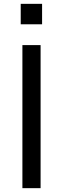

<svg xmlns="http://www.w3.org/2000/svg" viewBox="-20 -980 327 1000"><path d="M96.7 0V-745.1H191.4V0ZM87.9 -853.5V-960H199.2V-853.5Z"/></svg>

Font: Gothic A1 Medium
Style: Regular
Weight: 500
Designer: HanYang I&C Co.,Ltd.
Foundry: HanYang I&C Co.,Ltd.
Version: Version 2.50